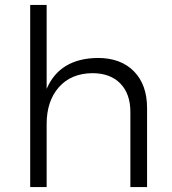

<svg xmlns="http://www.w3.org/2000/svg" viewBox="-20 -762 700 782"><path d="M579 -322V0H511V-306Q511 -380 470 -422Q429 -464 356 -464Q269 -463 219.5 -406.5Q170 -350 170 -257V0H103V-742H170V-400Q223 -524 378 -526Q472 -526 525.5 -471.5Q579 -417 579 -322Z"/></svg>

Font: TypoPRO Montserrat
Style: Regular
Weight: 300
Designer: Julieta Ulanovsky
Foundry: Julieta Ulanovsky
Version: Version 6.001